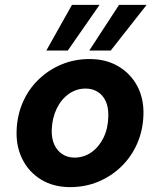

<svg xmlns="http://www.w3.org/2000/svg" viewBox="-20 -755 656 787"><path d="M267 12Q200 12 150 -18Q100 -48 73 -100Q46 -152 48 -218Q50 -281 73 -334.5Q96 -388 137 -428Q178 -468 231.5 -490.5Q285 -513 347 -513Q414 -513 464.5 -483.5Q515 -454 542.5 -402.5Q570 -351 568 -284Q566 -221 542.5 -167Q519 -113 478 -73Q437 -33 383.5 -10.5Q330 12 267 12ZM285 -109Q324 -109 355 -131Q386 -153 404.5 -191Q423 -229 424 -278Q425 -315 413.5 -340Q402 -365 380.5 -378.5Q359 -392 331 -392Q293 -392 262 -370Q231 -348 212.5 -310Q194 -272 192 -223Q191 -187 203 -161.5Q215 -136 236.5 -122.5Q258 -109 285 -109ZM346 -548 468 -735H581L434 -548ZM170 -548 275 -735H388L258 -548Z"/></svg>

Font: DM Sans 18pt ExtraBold
Style: Italic
Weight: 800
Italic angle: -10°
Designer: Colophon Foundry, Jonny Pinhorn
Foundry: Colophon Foundry
Version: Version 4.004;gftools[0.9.30]